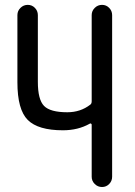

<svg xmlns="http://www.w3.org/2000/svg" viewBox="-20 -750 540 770"><path d="M232.4 -227.5Q132.8 -227.5 91.3 -269Q49.8 -310.5 49.8 -419.9V-689.5Q49.8 -706.1 62 -718.3Q74.2 -730.5 91.3 -730.5Q108.4 -730.5 120.1 -718.3Q131.8 -706.1 131.8 -689.5V-421.9Q131.8 -350.6 156.7 -325.2Q181.6 -299.8 250 -299.8Q302.7 -299.8 341.8 -330.1Q347.7 -334 347.7 -343.8V-689.5Q347.7 -706.1 359.9 -718.3Q372.1 -730.5 389.2 -730.5Q406.2 -730.5 418 -718.3Q429.7 -706.1 429.7 -689.5V-41Q429.7 -24.4 418 -12.2Q406.2 0 389.2 0Q372.1 0 359.9 -12.2Q347.7 -24.4 347.7 -41V-250Q347.7 -252.9 344.7 -254.4Q341.8 -255.9 339.8 -253.9Q293 -227.5 232.4 -227.5Z"/></svg>

Font: Rounded Mgen+ 2m regular
Style: Regular
Weight: 400
Designer: [Source Han Sans]
Ryoko NISHIZUKA  (kana & ideographs); Paul D. Hunt (Latin, Greek & Cyrillic); Wenlong ZHANG  (bopomofo
Version: Version 1.059.20150602